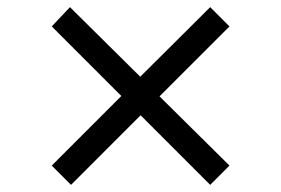

<svg xmlns="http://www.w3.org/2000/svg" viewBox="-20 -556 788 538"><path d="M179 -38 125 -92 320 -287 125 -482 176 -536 373 -341 569 -536 623 -482 427 -286 623 -92 569 -38 374 -233Z"/></svg>

Font: Nunito Sans 7pt Expanded Medium
Style: Regular
Weight: 500
Width: 7
Designer: Vernon Adams
Foundry: Vernon Adams
Version: Version 3.101;gftools[0.9.27]